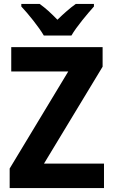

<svg xmlns="http://www.w3.org/2000/svg" viewBox="-20 -953 574 973"><path d="M202 -773H342C368 -818 423 -883 456 -920V-933H364C333 -911 305 -886 271 -853C240 -885 211 -912 181 -933H88V-920C123 -883 177 -816 202 -773ZM507 0V-124H203L500 -615V-714H37V-591H326L29 -99V0Z"/></svg>

Font: Noto Sans Lao Looped SemiCondensed
Style: Bold
Weight: 700
Width: 4
Designer: Mark Frömberg, Ben Mitchell
Foundry: The Fontpad Ltd
Version: Version 1.002